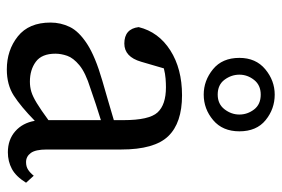

<svg xmlns="http://www.w3.org/2000/svg" viewBox="-148 -644 806 549"><g transform="rotate(90 254.5 -370.0)"><path d="M416 10Q380 10 356 -11Q332 -32 326 -67Q285 -27 254 -7Q223 13 179 13Q124 13 84.5 -18.5Q45 -50 45 -112Q45 -141 57.5 -167Q70 -193 106 -216.5Q142 -240 211 -260Q240 -268 268 -276.5Q296 -285 324 -293V-321Q324 -394 302 -418Q280 -442 230 -442Q219 -442 205.5 -441Q192 -440 176 -436L157 -371Q143 -323 105 -323Q63 -323 58 -364Q72 -421 124.5 -454.5Q177 -488 253 -488Q332 -488 370 -448.5Q408 -409 408 -314V-101Q408 -69 418 -55.5Q428 -42 444 -42Q457 -42 466 -48Q475 -54 483 -64L503 -42Q485 -13 463.5 -1.5Q442 10 416 10ZM134 -126Q134 -87 157 -70Q180 -53 214 -53Q229 -53 242.5 -57Q256 -61 275 -72.5Q294 -84 324 -106V-256Q301 -249 278.5 -241.5Q256 -234 233 -226Q188 -212 167 -194.5Q146 -177 140 -159.5Q134 -142 134 -126ZM251 -590Q278 -590 293 -609.5Q308 -629 308 -652Q308 -675 293.5 -694Q279 -713 251 -713Q224 -713 209 -694Q194 -675 194 -652Q194 -629 208.5 -609.5Q223 -590 251 -590ZM251 -550Q211 -550 178.5 -576.5Q146 -603 146 -652Q146 -699 178.5 -726Q211 -753 251 -753Q292 -753 324 -727Q356 -701 356 -652Q356 -604 324 -577Q292 -550 251 -550Z"/></g></svg>

Font: Source Serif 4
Style: Regular
Weight: 400
Designer: Frank Grießhammer
Foundry: Adobe
Version: Version 4.005;hotconv 1.1.0;makeotfexe 2.6.0